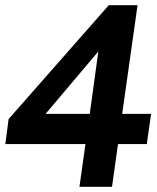

<svg xmlns="http://www.w3.org/2000/svg" viewBox="-24 -717 604 737"><path d="M281 0H406L429 -164H539.5L556 -280H445L504 -697H393.5L9 -260L-3.5 -164H304ZM151 -280 353.5 -519.5 320.5 -280Z"/></svg>

Font: HK Grotesk
Style: Bold Italic
Weight: 700
Italic angle: -16°
Designer: Alfredo Marco Pradil
Foundry: Hanken Design Co.
Version: Version 3.001;FEAKit 1.0